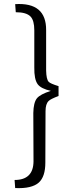

<svg xmlns="http://www.w3.org/2000/svg" viewBox="-20 -789 351 974"><path d="M57 -768Q215 -778 214 -636V-432Q215 -386 227 -374Q235 -365 277 -352V-302Q237 -287 227 -277Q211 -262 211 -225L210 36Q210 107 177 137Q141 169 57 165L54 124Q149 124 150 30L149 -216Q150 -268 167 -290Q184 -311 238 -328Q188 -339 171 -362Q153 -387 154 -447V-635Q154 -685 135 -705Q114 -727 60 -727Z"/></svg>

Font: Taylor Sans Light
Style: Regular
Weight: 300
Italic angle: -8°
Designer: Natanael Gama
Version: Version 1.001 September 8, 2015